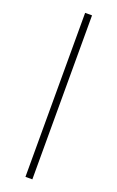

<svg xmlns="http://www.w3.org/2000/svg" viewBox="-157 -849 544 889"><g transform="rotate(20 115.0 -404.0)"><path d="M98 0V-808H132V0Z"/></g></svg>

Font: Encode Sans Expanded Thin
Style: Regular
Weight: 250
Width: 7
Designer: Multiple Designers
Foundry: Impallari Type
Version: Version 2.000